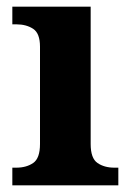

<svg xmlns="http://www.w3.org/2000/svg" viewBox="-20 -556 392 576"><path d="M17 0V-53H29Q59 -53 79.5 -67Q100 -81 100 -124V-416Q100 -456 79.5 -469.5Q59 -483 29 -483H17V-536H252V-124Q252 -81 272.5 -67Q293 -53 323 -53H335V0Z"/></svg>

Font: Noto Serif Myanmar
Style: Bold
Weight: 700
Designer: Ben Mitchell and the Monotype Design Team
Foundry: Monotype Imaging Inc.
Version: Version 2.106; ttfautohint (v1.8.4.7-5d5b)